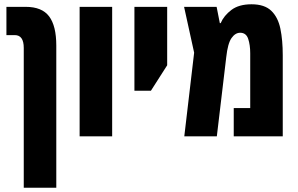

<svg xmlns="http://www.w3.org/2000/svg" viewBox="-20 -637 1393 897"><path d="M91 240V-413Q91 -473 49 -473H10V-605H100Q176 -605 209.5 -560.5Q243 -516 243 -424V240Z M352 0V-605H504V0Z M608 -213V-605H761V-332L685 -213Z M1155 -617Q1216 -617 1247.5 -586.5Q1279 -556 1290 -502.5Q1301 -449 1301 -379V0H1072V-132H1149V-388Q1149 -427 1139.5 -455.5Q1130 -484 1102 -484Q1079 -484 1061.5 -459Q1044 -434 1037 -370L993 0H841L887 -391L840 -605H992L1007 -529H1011Q1026 -564 1061 -590.5Q1096 -617 1155 -617Z"/></svg>

Font: Noto Sans Hebrew ExtraCondensed ExtraBold
Style: Regular
Weight: 800
Width: 2
Designer: Monotype Design Team
Foundry: Monotype Imaging Inc.
Version: Version 2.004; ttfautohint (v1.8.4.7-5d5b)